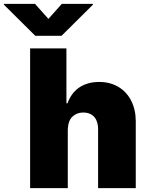

<svg xmlns="http://www.w3.org/2000/svg" viewBox="-107 -979 773 999"><path d="M599.4 0H403.4V-306.8Q403.4 -325.3 399 -341.1Q394.5 -356.9 385.1 -368.6Q375.7 -380.3 360.8 -386.9Q345.9 -393.5 325.3 -393.5Q293 -393.5 270.2 -372.5Q247.9 -351.9 245.7 -306.8V0H49.7V-727.3H238.6V-441.8H244.3Q252.8 -465.9 267.2 -486.3Q281.6 -506.7 302 -521.5Q322.4 -536.2 349.3 -544.4Q376.1 -552.6 409.1 -552.6Q439.3 -552.6 465 -545.5Q490.8 -538.4 511.7 -525.4Q532.7 -512.4 548.8 -494.3Q565 -476.2 576 -454.2Q599.4 -407.7 599.4 -348ZM213.1 -792.6H76.7L-86.6 -954.5V-958.8H75.3L144.9 -880.7L214.5 -958.8H376.4V-954.5Z"/></svg>

Font: Linik Sans Black
Style: Regular
Weight: 900
Designer: Fonts by Rasmus Andersson / Changes by Cristiano Sobral with parts from Marc Monis
Foundry: rsms
Version: Version 3.020; ttfautohint (v1.6)